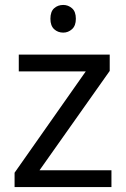

<svg xmlns="http://www.w3.org/2000/svg" viewBox="-20 -757 510 777"><path d="M431 0H39V-58L327 -468H56V-536H424V-470L140 -68H431ZM236 -737Q256 -737 271.5 -723.5Q287 -710 287 -681Q287 -653 271.5 -639Q256 -625 236 -625Q214 -625 199 -639Q184 -653 184 -681Q184 -710 199 -723.5Q214 -737 236 -737Z"/></svg>

Font: Noto Sans Pahawh Hmong
Style: Regular
Weight: 400
Designer: Monotype Design Team
Foundry: Monotype Imaging Inc.
Version: Version 2.001; ttfautohint (v1.8.4.7-5d5b)